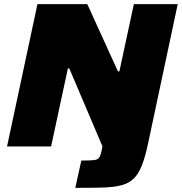

<svg xmlns="http://www.w3.org/2000/svg" viewBox="-20 -708 879 928"><path d="M344 200 373 68Q414 68 433 66Q452 64 459 54Q466 44 471 21L475 -1L315 -377H308L227 0H14L161 -688H402L550 -363H557L627 -688H839L696 -16Q682 50 666 91Q650 132 626.5 155Q603 178 566.5 187.5Q530 197 475.5 198.5Q421 200 344 200Z"/></svg>

Font: Saira Expanded ExtraBold
Style: Italic
Weight: 800
Width: 7
Italic angle: -12°
Designer: Hector Gatti with collaboration of the Omnibus-Type team
Foundry: Omnibus-Type
Version: Version 1.101